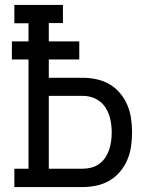

<svg xmlns="http://www.w3.org/2000/svg" viewBox="-20 -755 640 775"><path d="M38 0V-74H95V-515H28V-588H95V-661H38V-735H234V-662H177V-588H300V-515H177V-441H314Q342 -441 370 -435Q398 -429 422 -415Q446 -401 464.5 -379Q483 -357 494 -331Q505 -305 509 -277Q513 -249 513 -221Q513 -192 509 -164Q505 -136 494 -110Q483 -84 464.5 -62Q446 -40 422 -26Q398 -12 370 -6Q342 0 314 0ZM177 -74H314Q332 -74 349 -78.5Q366 -83 380.5 -93.5Q395 -104 405 -119Q415 -134 420.5 -150.5Q426 -167 428.5 -185Q431 -203 431 -221Q431 -238 428.5 -256Q426 -274 420.5 -290.5Q415 -307 405 -322Q395 -337 380.5 -347.5Q366 -358 349 -363Q332 -368 314 -368H177Z"/></svg>

Font: Iosevka Plex Etoile
Style: Regular
Weight: 400
Designer: Belleve Invis
Foundry: Belleve Invis
Version: Version 25.1.1; ttfautohint (v1.8.4)